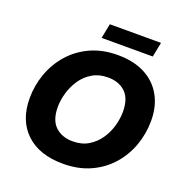

<svg xmlns="http://www.w3.org/2000/svg" viewBox="-156 -1031 1129 1181"><g transform="rotate(20 409.0 -440.5)"><path d="M54 -298Q54 -381 82 -459Q110 -537 164 -598.5Q218 -660 296 -696Q374 -732 474 -732Q578 -732 651.5 -694Q725 -656 764.5 -586Q804 -516 804 -422Q804 -337 776 -259Q748 -181 694 -120Q640 -59 562 -23.5Q484 12 384 12Q228 12 141 -70.5Q54 -153 54 -298ZM235 -306Q235 -220 278.5 -179Q322 -138 393 -138Q452 -138 495 -164Q538 -190 566.5 -231.5Q595 -273 608.5 -321.5Q622 -370 622 -414Q622 -500 579 -541Q536 -582 464 -582Q406 -582 362.5 -556Q319 -530 291 -488.5Q263 -447 249 -398.5Q235 -350 235 -306ZM362 -893H697L678 -797H343Z"/></g></svg>

Font: Kufam
Style: Bold Italic
Weight: 700
Italic angle: -11°
Designer: Artur Schmal
Foundry: Original Type
Version: Version 1.301; ttfautohint (v1.8.3)